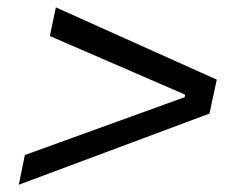

<svg xmlns="http://www.w3.org/2000/svg" viewBox="-20 -625 640 528"><path d="M31.7 -117 48.4 -198.7 487.6 -357.7 489.4 -364.6 117.1 -525.9 133.6 -604.7 576.1 -406 556.1 -312.7Z"/></svg>

Font: Mona Sans ExtraLight
Style: Italic
Weight: 200
Italic angle: -11.6951°
Designer: Deni Anggara
Foundry: GitHub
Version: Version 2.000